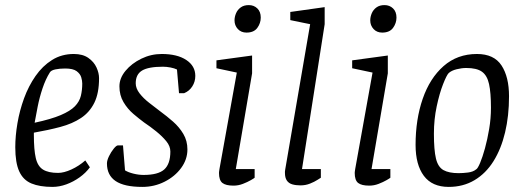

<svg xmlns="http://www.w3.org/2000/svg" viewBox="-20 -725 2062 754"><path d="M186 9Q136 9 103.5 -4.5Q71 -18 55.5 -52Q40 -86 40 -147Q40 -191 48.5 -241Q57 -291 74.5 -339Q92 -387 119.5 -426.5Q147 -466 184.5 -489.5Q222 -513 270 -513Q305 -513 327 -497.5Q349 -482 359 -460Q369 -438 369 -418Q369 -359 350.5 -321.5Q332 -284 298 -261.5Q264 -239 217 -226.5Q170 -214 113 -204V-195Q113 -137 120.5 -104.5Q128 -72 149 -59Q170 -46 208 -46Q231 -46 260.5 -59.5Q290 -73 315 -95L333 -68Q317 -46 292.5 -28.5Q268 -11 240.5 -1Q213 9 186 9ZM116 -243Q181 -257 218.5 -273Q256 -289 274 -307.5Q292 -326 297.5 -348.5Q303 -371 303 -397Q303 -408 299 -421.5Q295 -435 281 -445.5Q267 -456 236 -456Q214 -456 197.5 -452.5Q181 -449 176 -441Q159 -414 147 -378Q135 -342 128 -306.5Q121 -271 116 -243Z M539 9Q468 9 434 -14Q400 -37 400 -83Q400 -95 408 -111.5Q416 -128 426.5 -141Q437 -154 443 -154H463L471 -56Q484 -48 504.5 -43Q525 -38 544 -38Q601 -38 625 -59.5Q649 -81 649 -130Q649 -151 633 -170.5Q617 -190 593.5 -209Q570 -228 546 -244Q527 -258 504 -277.5Q481 -297 465 -324Q449 -351 449 -386Q449 -418 473 -447Q497 -476 535 -494.5Q573 -513 615 -513Q676 -513 711.5 -489.5Q747 -466 747 -427Q747 -404 735 -385.5Q723 -367 703 -359H683L675 -452Q665 -457 649.5 -460Q634 -463 620 -463Q563 -463 538 -448Q513 -433 513 -398Q513 -378 528 -358.5Q543 -339 565.5 -321.5Q588 -304 609 -288Q635 -269 659.5 -247.5Q684 -226 700 -199Q716 -172 716 -138Q716 -99 691.5 -65.5Q667 -32 626.5 -11.5Q586 9 539 9Z M897 4Q867 4 853.5 -6.5Q840 -17 840 -46Q840 -47 840.5 -52Q841 -57 842 -62L910 -440L830 -457V-488L970 -507V-437L906 -61H980V-27Q978 -25 965 -17.5Q952 -10 934 -3Q916 4 897 4ZM948 -597Q927 -597 914 -611Q901 -625 901 -645Q901 -659 907 -673Q913 -687 925.5 -696Q938 -705 957 -705Q977 -705 990.5 -692Q1004 -679 1004 -656Q1004 -634 990.5 -615.5Q977 -597 948 -597Z M1160 3Q1142 3 1128 -1Q1114 -5 1106.5 -16Q1099 -27 1099 -46Q1099 -48 1099 -51.5Q1099 -55 1100 -59L1198 -630L1120 -646V-678L1255 -697V-630L1166 -61H1240V-27Q1238 -26 1226.5 -18.5Q1215 -11 1197.5 -4Q1180 3 1160 3Z M1430 4Q1400 4 1386.5 -6.5Q1373 -17 1373 -46Q1373 -47 1373.5 -52Q1374 -57 1375 -62L1443 -440L1363 -457V-488L1503 -507V-437L1439 -61H1513V-27Q1511 -25 1498 -17.5Q1485 -10 1467 -3Q1449 4 1430 4ZM1481 -597Q1460 -597 1447 -611Q1434 -625 1434 -645Q1434 -659 1440 -673Q1446 -687 1458.5 -696Q1471 -705 1490 -705Q1510 -705 1523.5 -692Q1537 -679 1537 -656Q1537 -634 1523.5 -615.5Q1510 -597 1481 -597Z M1742 9Q1677 9 1644.5 -34.5Q1612 -78 1612 -156Q1612 -256 1640 -337Q1668 -418 1722 -465.5Q1776 -513 1853 -513Q1920 -513 1949.5 -468Q1979 -423 1979 -347Q1979 -270 1963.5 -205Q1948 -140 1918 -92Q1888 -44 1843.5 -17.5Q1799 9 1742 9ZM1781 -45Q1798 -45 1818 -47.5Q1838 -50 1850 -60Q1856 -63 1865.5 -85.5Q1875 -108 1884.5 -142.5Q1894 -177 1901 -218.5Q1908 -260 1908 -302Q1908 -361 1900.5 -395Q1893 -429 1872.5 -443.5Q1852 -458 1811 -458Q1793 -458 1773 -453Q1753 -448 1742 -438Q1734 -430 1720 -394.5Q1706 -359 1695 -307.5Q1684 -256 1684 -200Q1684 -136 1692 -102.5Q1700 -69 1721.5 -57Q1743 -45 1781 -45Z"/></svg>

Font: Faustina Light Light
Style: Italic
Weight: 300
Italic angle: -8°
Version: Version 1.200